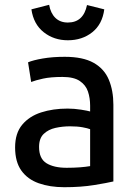

<svg xmlns="http://www.w3.org/2000/svg" viewBox="-20 -770 567 801"><path d="M248 11Q188 11 141.5 -5.5Q95 -22 69 -58.5Q43 -95 43 -155Q43 -214 72.5 -249.5Q102 -285 151.5 -301Q201 -317 262 -317Q290 -317 318 -312.5Q346 -308 356 -305V-329Q356 -361 347 -388Q338 -415 313 -432Q288 -449 241 -449Q191 -449 159.5 -442Q128 -435 110 -428L97 -510Q118 -519 158.5 -526Q199 -533 250 -533Q326 -533 370.5 -508Q415 -483 434 -437.5Q453 -392 453 -333V-13Q428 -7 373 2Q318 11 248 11ZM258 -70Q289 -70 314 -72Q339 -74 356 -77V-231Q346 -235 324.5 -239Q303 -243 272 -243Q241 -243 211.5 -236.5Q182 -230 162.5 -211.5Q143 -193 143 -157Q143 -108 174 -89Q205 -70 258 -70ZM263 -602Q205 -602 162.5 -635.5Q120 -669 111 -731L185 -750Q191 -715 211 -695.5Q231 -676 263 -676Q328 -676 343 -749L415 -731Q407 -669 365 -635.5Q323 -602 263 -602Z"/></svg>

Font: Ubuntu Sans Medium
Style: Regular
Weight: 500
Designer: Dalton Maag Ltd
Foundry: Dalton Maag Ltd
Version: Version 1.006; ttfautohint (v1.8.4.7-5d5b)